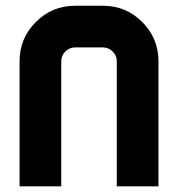

<svg xmlns="http://www.w3.org/2000/svg" viewBox="-20 -655 626 675"><path d="M195.3 -439.5V0H48.8V-439.5Q48.8 -520.5 106 -577.6Q163.1 -634.8 244.1 -634.8H341.8Q422.9 -634.8 480 -577.6Q537.1 -520.5 537.1 -439.9V0H390.6V-439.5Q390.6 -459.5 376.2 -473.9Q361.8 -488.3 341.8 -488.3H244.1Q224.1 -488.3 209.7 -473.9Q195.3 -459.5 195.3 -439.5Z"/></svg>

Font: Audex
Style: Regular
Weight: 400
Designer: GGBotNet
Foundry: GGBotNet
Version: 1.00